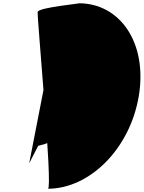

<svg xmlns="http://www.w3.org/2000/svg" viewBox="-20 -1031 881 1177"><path d="M159 -30 214 -137C395 -177 574 -343 646 -515C717 -687 650 -788 468 -748C461 -708 384 -675 342 -675C319 -675 300 -685 288 -700C287 -692 279 -649 278 -641C277 -637 159 -30 159 -30ZM211 -958C206 -930 305 126 274 126C526 126 776 -114 831 -443C885 -771 714 -1011 463 -1011C494 -1011 216 -986 211 -958Z"/></svg>

Font: PlasticEraser
Style: It
Weight: 400
Foundry: Cannot Into Space Fonts
Version: Version 0.43